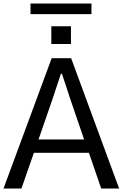

<svg xmlns="http://www.w3.org/2000/svg" viewBox="-24 -1078 701 1098"><path d="M196.3 -280.3H457L377.9 -511.7Q372.1 -529.3 355 -581.1Q337.9 -632.8 330.1 -656.2H324.2Q317.4 -634.8 300.3 -584Q283.2 -533.2 276.4 -511.7ZM-3.9 0 271.5 -745.1H382.8L657.2 0H554.7L484.4 -204.1H169.9L98.6 0ZM269.5 -826.2V-927.7H381.8V-826.2ZM150.4 -997.1V-1057.6H499V-997.1Z"/></svg>

Font: Gothic A1 Medium
Style: Regular
Weight: 500
Designer: HanYang I&C Co.,Ltd.
Foundry: HanYang I&C Co.,Ltd.
Version: Version 2.50